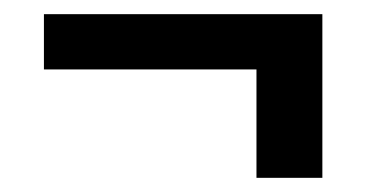

<svg xmlns="http://www.w3.org/2000/svg" viewBox="-20 -251 517 271"><path d="M342 0H435V-231H42V-153H342V0Z"/></svg>

Font: Tajawal Medium
Style: Regular
Weight: 500
Designer: Boutros Fonts
Foundry: Created by Boutros International 2017
Version: Version 1.700